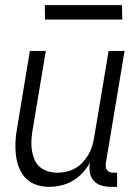

<svg xmlns="http://www.w3.org/2000/svg" viewBox="-20 -718 540 746"><path d="M171 8Q145 8 121 0Q97 -8 80.5 -25Q64 -42 54.5 -65.5Q45 -89 42 -114Q39 -139 40 -165Q41 -191 46 -218L96 -520H158L106 -209Q103 -189 102 -170Q101 -151 104 -133Q107 -115 114 -98Q121 -81 134.5 -69.5Q148 -58 165.5 -52.5Q183 -47 202 -47Q220 -47 238 -51Q256 -55 272 -64Q288 -73 301 -87Q314 -101 323.5 -117Q333 -133 338 -150Q343 -167 346 -185L402 -520H464L391 -83Q390 -76 391 -69Q392 -62 396 -57Q400 -52 406.5 -49.5Q413 -47 421 -47H435V8H412Q393 8 375 3Q357 -2 345 -15Q333 -28 329.5 -46Q326 -64 329 -83L330 -87Q318 -65 301 -46.5Q284 -28 262.5 -15.5Q241 -3 217.5 2.5Q194 8 171 8ZM155 -642 154 -698H454L455 -642Z"/></svg>

Font: Iosevka Curly Light
Style: Italic
Weight: 300
Italic angle: -9°
Monospace: yes
Designer: Belleve Invis
Foundry: Belleve Invis
Version: Version 22.1.2; ttfautohint (v1.8.4)